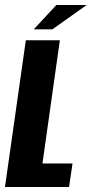

<svg xmlns="http://www.w3.org/2000/svg" viewBox="-22 -753 369 773"><path d="M-2 0 82 -591H219L149 -95H270L256 0ZM114 -635 205 -733H327L189 -635Z"/></svg>

Font: Alumni Sans Thin ExtraBold
Style: Italic
Weight: 800
Italic angle: -8°
Version: Version 1.016